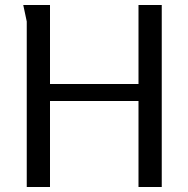

<svg xmlns="http://www.w3.org/2000/svg" viewBox="-20 -748 754 768"><path d="M534 -344V0H627V-728H534V-412H180V-728H73C74 -722 87 -664 87 -662V0H180V-344Z"/></svg>

Font: Rosario
Style: Regular
Weight: 400
Designer: Hector Gatti
Foundry: Omnibus Type
Version: Version 1.100